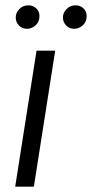

<svg xmlns="http://www.w3.org/2000/svg" viewBox="-20 -700 345 720"><path d="M37 0 117 -510H187L107 0ZM258 -592Q240 -592 228 -604.5Q216 -617 216 -635Q216 -652 229.5 -666Q243 -680 264 -680Q281 -680 293 -668.5Q305 -657 305 -640Q305 -618 290.5 -605Q276 -592 258 -592ZM81 -592Q63 -592 51 -604.5Q39 -617 39 -635Q39 -652 52.5 -666Q66 -680 87 -680Q104 -680 116 -668.5Q128 -657 128 -640Q128 -618 113.5 -605Q99 -592 81 -592Z"/></svg>

Font: MuseoModerno Light
Style: Italic
Weight: 300
Italic angle: -9°
Designer: Pablo Cosgaya, Héctor Gatti, Marcela Romero, and the Authors of The MuseoModerno Project.
Foundry: Omnibus-Type Team
Version: Version 1.003